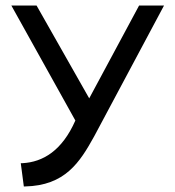

<svg xmlns="http://www.w3.org/2000/svg" viewBox="-20 -471 632 693"><path d="M21 -451 252 -36C204 73 135 114 61 118H55L66 202H70C215 199 268 115 320 21L572 -451H482L302 -116L112 -451Z"/></svg>

Font: Charger Pro
Style: BdExt
Weight: 700
Designer: Jasper
Foundry: Cannot Into Space Fonts
Version: Version 1.09